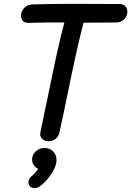

<svg xmlns="http://www.w3.org/2000/svg" viewBox="-20 -736 683 999"><path d="M290 -50Q299 -87 350 -336Q388 -518 415 -618Q511 -619 582 -619Q609 -619 624 -633.5Q639 -648 642 -667Q645 -686 635 -700.5Q625 -715 601 -715Q515 -715 375 -716Q235 -716 148 -713Q123 -712 108 -697Q93 -682 90 -663Q87 -644 96.5 -630Q106 -616 131 -617Q206 -620 315 -619Q287 -516 250 -335Q199 -87 191 -52Q185 -29 197.5 -15.5Q210 -2 230 -1Q250 0 267.5 -12Q285 -24 290 -50ZM159 243Q171 243 181 237.5Q191 232 206 218Q233 193 253.5 159Q274 125 274 97Q274 69 256.5 51.5Q239 34 211 34Q185 34 166 51.5Q147 69 147 94Q147 112 157 125Q167 138 179 142Q162 167 144 181Q128 195 128 213Q128 226 137 234.5Q146 243 159 243Z"/></svg>

Font: Balsamiq Sans
Style: Italic
Weight: 400
Italic angle: -12°
Designer: Michael Angeles
Foundry: Balsamiq SRL
Version: Version 1.020; ttfautohint (v1.8.4.7-5d5b);gftools[0.9.26]